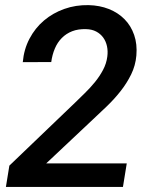

<svg xmlns="http://www.w3.org/2000/svg" viewBox="-20 -741 627 761"><path d="M467.3 0H3.4L17.1 -84.5L276.9 -333.5Q295.4 -351.6 316.4 -372.1Q337.4 -392.6 356.2 -415.5Q375 -438.5 388.4 -463.9Q401.9 -489.3 405.3 -516.6Q408.2 -538.1 404.1 -557.6Q399.9 -577.1 389.2 -592Q378.4 -606.9 361.3 -616Q344.2 -625 321.3 -625.5Q290 -626.5 266.1 -617.2Q242.2 -607.9 224.9 -590.3Q207.5 -572.8 197.3 -548.3Q187 -523.9 183.1 -495.1L70.3 -494.6Q74.7 -545.4 96.9 -587.6Q119.1 -629.9 154.3 -659.7Q189.5 -689.5 234.9 -705.6Q280.3 -721.7 331.1 -720.7Q375 -719.7 411.4 -705.3Q447.8 -690.9 473.4 -665Q499 -639.2 511.7 -602.5Q524.4 -565.9 520.5 -521Q517.1 -481.4 499.8 -446Q482.4 -410.6 457.5 -379.2Q432.6 -347.7 403.3 -319.6Q374 -291.5 346.7 -266.1L163.1 -93.3H482.4Z"/></svg>

Font: Roboto Mono Medium
Style: Italic
Weight: 500
Designer: Google
Version: Version 2.000985; 2015; ttfautohint (v1.3)